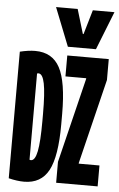

<svg xmlns="http://www.w3.org/2000/svg" viewBox="-65 -1044 679 1097"><g transform="rotate(5 275.0 -495.0)"><path d="M115 10Q76 10 27 -2V-728Q76 -740 115 -740Q213 -740 256 -659.5Q299 -579 299 -395V-335Q299 -151 256 -70.5Q213 10 115 10ZM128 -130Q130 -123 134 -119.5Q138 -116 144 -116Q168 -116 179 -171Q190 -226 190 -345V-385Q190 -505 179 -559.5Q168 -614 144 -614Q138 -614 134 -611Q130 -608 128 -600L136 -646V-84ZM299 0V-120L418 -606V-610H299V-730H537V-610L418 -124V-120H537V0ZM298 -780 211 -1000H335L377 -860H381L422 -1000H546L459 -780Z"/></g></svg>

Font: M PLUS Code Latin SemiExpanded
Style: Bold
Weight: 700
Width: 6
Designer: Coji Morishita
Foundry: UNDERFOREST DESIGN
Version: Version 1.002; ttfautohint (v1.8.3)